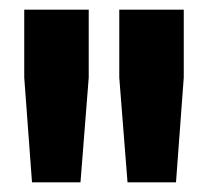

<svg xmlns="http://www.w3.org/2000/svg" viewBox="-20 -720 429 396"><path d="M163 -700V-560L146 -344H46L30 -560V-700ZM359 -700V-560L343 -344H243L226 -560V-700Z"/></svg>

Font: Fivo Sans Modern
Style: Regular
Weight: 700
Designer: Alexander Slobzheninov
Foundry: Alexander Slobzheninov
Version: 1.0